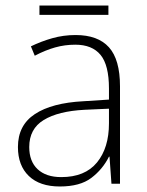

<svg xmlns="http://www.w3.org/2000/svg" viewBox="-20 -666 533 696"><path d="M254 -539Q335 -539 375 -494.5Q415 -450 415 -353V0H384L377 -98H375Q352 -52 311 -21Q270 10 197 10Q124 10 84.5 -28Q45 -66 45 -133Q45 -212 106.5 -252.5Q168 -293 282 -299L375 -305V-345Q375 -430 344.5 -467Q314 -504 253 -504Q215 -504 179.5 -494Q144 -484 106 -464L92 -498Q129 -516 169.5 -527.5Q210 -539 254 -539ZM375 -272 286 -268Q191 -263 138.5 -231Q86 -199 86 -133Q86 -81 116.5 -52.5Q147 -24 202 -24Q288 -24 331.5 -77Q375 -130 375 -219ZM373 -646V-612H123V-646Z"/></svg>

Font: Noto Sans Disp ExtLt
Style: Regular
Weight: 200
Designer: Monotype Design Team
Foundry: Monotype Imaging Inc.
Version: Version 2.000;GOOG;noto-source:20170915:90ef993387c0